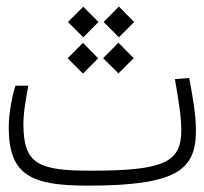

<svg xmlns="http://www.w3.org/2000/svg" viewBox="-20 -568 626 589"><path d="M248.5 1.5C521.5 1.5 581.1 -45.9 581.1 -167.5C581.1 -213.9 571.8 -268.6 560.5 -328.6L516.6 -325.2C528.3 -255.9 536.1 -211.9 536.1 -168.5C536.1 -69.8 482.9 -44.4 258.3 -44.4C97.2 -44.4 51.8 -64.9 51.8 -187.5C51.8 -227.5 60.5 -268.1 66.9 -305.2H27.3C18.6 -277.8 6.8 -223.1 6.8 -177.7C6.8 -31.7 73.7 1.5 248.5 1.5ZM344.7 -453.6 391.6 -500.5 344.7 -547.9 297.9 -500.5ZM234.4 -342.3 281.2 -389.2 234.4 -436.5 187.5 -389.2ZM235.4 -453.6 282.2 -500.5 235.4 -547.4 188.5 -500.5ZM343.3 -342.8 390.1 -389.6 343.3 -437 296.4 -389.6Z"/></svg>

Font: Cascadia Mono PL ExtraLight
Style: Regular
Weight: 200
Monospace: yes
Designer: Aaron Bell
Foundry: Saja Typeworks
Version: Version 2404.023